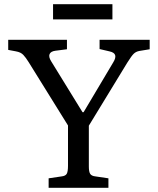

<svg xmlns="http://www.w3.org/2000/svg" viewBox="-20 -892 749 912"><path d="M211 0V-45L272 -54Q291 -56 297 -66.5Q303 -77 303 -105V-296L116 -597Q103 -618 91 -631Q79 -644 56 -648L19 -655V-703H298V-658L243 -651Q221 -648 215.5 -635Q210 -622 223 -601L372 -359H377L518 -596Q531 -617 527 -630Q523 -643 500 -648L453 -659V-703H691V-658L642 -650Q626 -647 615.5 -637Q605 -627 585 -595L402 -295V-101Q402 -76 408.5 -66Q415 -56 434 -54L495 -45V0ZM232 -800V-872H514V-800Z"/></svg>

Font: Literata 18pt
Style: Regular
Weight: 400
Designer: Latin by Veronika Burian and Jose Scaglione. Greek by Irene Vlachou. Cyrillic by Vera Evstafieva.
Foundry: TypeTogether
Version: Version 3.103;gftools[0.9.29]